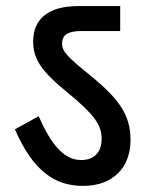

<svg xmlns="http://www.w3.org/2000/svg" viewBox="-20 -642 485 631"><path d="M409 -182C409 -261 374 -315 278 -393C203 -454 184 -472 184 -499C184 -525 201 -540 246 -540H375V-622H237C138 -622 89 -579 89 -506C89 -449 114 -409 203 -337C289 -266 314 -232 314 -186C314 -140 288 -116 247 -116C190 -116 148 -167 107 -260L29 -217C89 -79 161 -31 253 -31C351 -31 409 -91 409 -182Z"/></svg>

Font: Noto Sans Devanagari SemiCondensed Medium
Style: Regular
Weight: 500
Width: 4
Designer: Jelle Bosma - Monotype Design Team
Foundry: Monotype Imaging Inc.
Version: Version 2.004